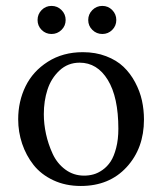

<svg xmlns="http://www.w3.org/2000/svg" viewBox="-20 -614 544 644"><path d="M41 -213.9Q41 -273.9 65.7 -324.5Q90.3 -375 140.6 -407Q190.9 -439 257.8 -439Q300.8 -439 335.9 -425.5Q371.1 -412.1 394.3 -389.9Q417.5 -367.7 433.3 -337.9Q449.2 -308.1 456.1 -276.9Q462.9 -245.6 462.9 -212.9Q462.9 -116.7 404.8 -53.5Q346.7 9.8 251 9.8Q199.7 9.8 158.7 -9.5Q117.7 -28.8 92.5 -60.8Q67.4 -92.8 54.2 -132.1Q41 -171.4 41 -213.9ZM247.1 -403.8Q207.5 -403.8 179.4 -377.4Q151.4 -351.1 139.2 -313.2Q127 -275.4 127 -231Q127 -198.2 134.3 -164.6Q141.6 -130.9 156.5 -98.4Q171.4 -65.9 199 -45.4Q226.6 -24.9 262.2 -24.9Q278.3 -24.9 293.5 -29.1Q308.6 -33.2 324.2 -44.2Q339.8 -55.2 351.1 -72.3Q362.3 -89.4 369.6 -117.7Q377 -146 377 -182.1Q377 -288.1 341.6 -345.9Q306.2 -403.8 247.1 -403.8ZM119.6 -513.7Q106 -527.3 106 -546.9Q106 -566.4 119.6 -580.3Q133.3 -594.2 152.8 -594.2Q172.4 -594.2 186.3 -580.3Q200.2 -566.4 200.2 -546.9Q200.2 -527.3 186.3 -513.7Q172.4 -500 152.8 -500Q133.3 -500 119.6 -513.7ZM289.8 -513.7Q275.9 -527.3 275.9 -546.9Q275.9 -566.4 289.8 -580.3Q303.7 -594.2 323.2 -594.2Q342.8 -594.2 356.4 -580.3Q370.1 -566.4 370.1 -546.9Q370.1 -527.3 356.4 -513.7Q342.8 -500 323.2 -500Q303.7 -500 289.8 -513.7Z"/></svg>

Font: Common Serif
Style: Regular
Weight: 400
Designer: Philipp H. Poll, Khaled Hosny
Foundry: Stefan Peev, Context Ltd.
Version: Version 1.026